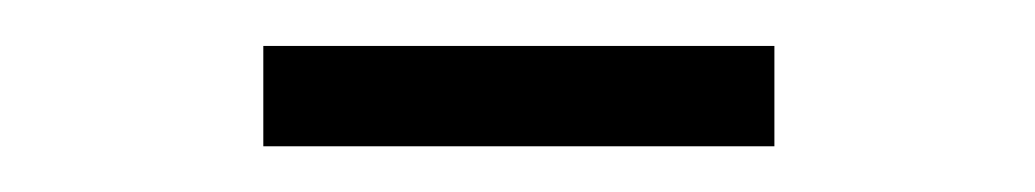

<svg xmlns="http://www.w3.org/2000/svg" viewBox="-20 -273 453 84"><path d="M95.2 -209V-252.9H318.8V-209Z"/></svg>

Font: Dihjauti S
Style: Regular
Weight: 400
Designer: T. Christopher White
Version: Version 3.0.0